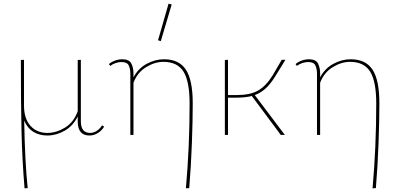

<svg xmlns="http://www.w3.org/2000/svg" viewBox="-20 -731 2156 1040"><path d="M544 -45Q531 -23 509.5 -10Q488 3 465 3Q401 3 401 -73V-100Q375 -48 329.5 -22.5Q284 3 236 3Q193 3 160.5 -17Q128 -37 111 -78Q115 147 130 288L113 289Q100 134 96.5 -20Q93 -174 93 -406L110 -407V-159Q110 -89 144.5 -50Q179 -11 237 -11Q285 -11 332.5 -40Q380 -69 401 -129V-406L418 -407V-74Q418 -11 468 -11Q486 -11 503 -21.5Q520 -32 533 -52Z M1024 -171Q1024 -82 1019.5 42.5Q1015 167 1005 288L987 289Q1007 65 1007 -170Q1007 -290 974 -343Q941 -396 865 -396Q818 -396 771 -367Q724 -338 703 -283V0H686V-332Q686 -357 677.5 -376Q669 -395 638 -395Q623 -395 606.5 -389.5Q590 -384 577 -374L570 -384Q584 -396 603.5 -403Q623 -410 642 -410Q680 -410 691.5 -387Q703 -364 703 -334V-312Q729 -361 775 -385.5Q821 -410 868 -410Q950 -410 987 -353.5Q1024 -297 1024 -171ZM836 -513 893 -711 910 -707 851 -508Z M1360 -216 1523 0H1501L1344 -211Q1308 -202 1259 -202H1215V0H1198V-406L1215 -407V-216H1261Q1334 -216 1377 -240Q1420 -264 1457 -323L1506 -407H1526L1470 -316Q1445 -276 1419 -252Q1393 -228 1360 -216Z M2035 -171Q2035 -82 2030.5 42.5Q2026 167 2016 288L1998 289Q2018 65 2018 -170Q2018 -290 1985 -343Q1952 -396 1876 -396Q1829 -396 1782 -367Q1735 -338 1714 -283V0H1697V-332Q1697 -357 1688.5 -376Q1680 -395 1649 -395Q1634 -395 1617.5 -389.5Q1601 -384 1588 -374L1581 -384Q1595 -396 1614.5 -403Q1634 -410 1653 -410Q1691 -410 1702.5 -387Q1714 -364 1714 -334V-312Q1740 -361 1786 -385.5Q1832 -410 1879 -410Q1961 -410 1998 -353.5Q2035 -297 2035 -171Z"/></svg>

Font: Ysabeau Thin
Style: Regular
Weight: 200
Designer: Christian Thalmann (Catharsis Fonts)
Version: Version 0.003